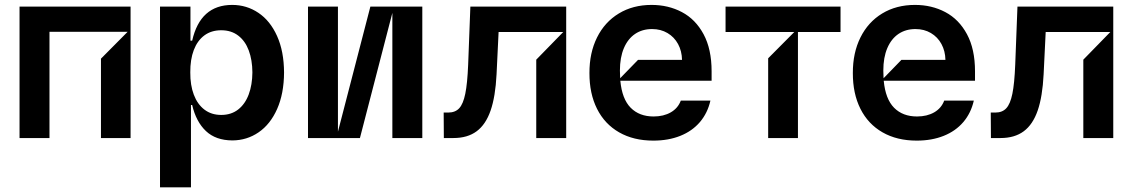

<svg xmlns="http://www.w3.org/2000/svg" viewBox="-20 -573 4700 797"><path d="M522 -545.5V0H399.1V-329.5L509.9 -441.1H185.4V0H61.1V-545.5Z M644.2 204.5V-545.5H770.6V-404.1H777.7Q811.4 -552.6 943.9 -552.6Q1003.9 -552.6 1052.7 -519.7Q1101.6 -486.9 1130.1 -423.5Q1158.7 -360.1 1159.1 -272Q1158.7 -184.7 1130.5 -120.9Q1102.3 -57.2 1053.6 -23.8Q1005 9.6 944.6 9.9Q875.7 9.6 834.9 -28.9Q794 -67.5 777.7 -137.1H772.7V204.5ZM898.4 -95.9Q939.6 -95.9 968.6 -118.4Q997.5 -141 1012.4 -180.9Q1027.3 -220.9 1027.7 -272.7Q1027.3 -324.2 1012.6 -363.6Q997.9 -403.1 968.9 -425.2Q940 -447.4 898.4 -447.4Q857.2 -447.4 828.3 -426Q799.4 -404.5 784.4 -365.2Q769.5 -326 769.9 -272.7Q769.5 -219.5 784.6 -179.7Q799.7 -139.9 828.7 -117.9Q857.6 -95.9 898.4 -95.9Z M1258.5 -545.5H1382.8V-26.3L1517.4 -545.5H1733V0H1608.7V-519.5L1474.1 0H1258.5Z M1822.4 0 1821.7 -105.8H1840.9Q1869.7 -105.8 1886.2 -123.6Q1902.7 -141.3 1911.4 -183.8Q1920.1 -226.2 1923.3 -304L1932.5 -545.5H2330.3V0H2206V-325.3L2318.2 -440.3H2049.7L2041.2 -264.2Q2036.6 -172.2 2016.5 -114.2Q1996.4 -56.1 1958.6 -28.1Q1920.8 0 1862.2 0Z M2933.9 -237.9H2555Q2562.1 -161.9 2598 -125.7Q2633.9 -89.5 2693.2 -89.5Q2734.7 -89.5 2764.6 -106.7Q2794.4 -123.9 2806.1 -155.5H2929Q2917.3 -103.7 2885.3 -66.2Q2853.3 -28.8 2804 -9.1Q2754.6 10.7 2691.8 10.7Q2610.1 10.7 2550.1 -23.6Q2490.1 -57.9 2458.3 -121.3Q2426.5 -184.7 2426.8 -269.9Q2426.5 -353.3 2458.3 -417.4Q2490.1 -481.5 2548.7 -517Q2607.2 -552.6 2684.7 -552.6Q2754.3 -552.6 2810.7 -522.7Q2867.2 -492.9 2900.6 -430.9Q2933.9 -369 2933.9 -277ZM2628.6 -324.6H2811.1Q2810.4 -361.2 2794.6 -390.3Q2778.8 -419.4 2750.7 -435.9Q2722.7 -452.4 2686.8 -452.4Q2646.3 -452.4 2616.3 -432.2Q2586.3 -411.9 2569.8 -373.2Q2553.3 -334.5 2553.3 -280.2Q2553.3 -263.8 2554.3 -248.2Z M3292.3 0H3168.7V-331L3277.3 -440.3H2991.8V-545.5H3469.1V-440.3H3292.3Z M4027.3 -237.9H3648.4Q3655.5 -161.9 3691.4 -125.7Q3727.3 -89.5 3786.6 -89.5Q3828.1 -89.5 3858 -106.7Q3887.8 -123.9 3899.5 -155.5H4022.4Q4010.7 -103.7 3978.7 -66.2Q3946.7 -28.8 3897.4 -9.1Q3848 10.7 3785.2 10.7Q3703.5 10.7 3643.5 -23.6Q3583.5 -57.9 3551.7 -121.3Q3519.9 -184.7 3520.2 -269.9Q3519.9 -353.3 3551.7 -417.4Q3583.5 -481.5 3642 -517Q3700.6 -552.6 3778.1 -552.6Q3847.7 -552.6 3904.1 -522.7Q3960.6 -492.9 3994 -430.9Q4027.3 -369 4027.3 -277ZM3721.9 -324.6H3904.5Q3903.8 -361.2 3888 -390.3Q3872.2 -419.4 3844.1 -435.9Q3816.1 -452.4 3780.2 -452.4Q3739.7 -452.4 3709.7 -432.2Q3679.7 -411.9 3663.2 -373.2Q3646.7 -334.5 3646.7 -280.2Q3646.7 -263.8 3647.7 -248.2Z M4093.4 0 4092.7 -105.8H4111.9Q4140.6 -105.8 4157.1 -123.6Q4173.7 -141.3 4182.4 -183.8Q4191.1 -226.2 4194.2 -304L4203.5 -545.5H4601.2V0H4476.9V-325.3L4589.1 -440.3H4320.7L4312.1 -264.2Q4307.5 -172.2 4287.5 -114.2Q4267.4 -56.1 4229.6 -28.1Q4191.8 0 4133.2 0Z"/></svg>

Font: Riot Sans
Style: Bold
Weight: 600
Designer: Rasmus Andersson
Foundry: rsms
Version: Version 4.001